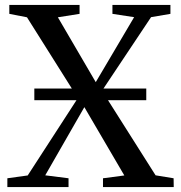

<svg xmlns="http://www.w3.org/2000/svg" viewBox="-20 -763 737 783"><path d="M93 -47.5 297.5 -363 90 -692.5 18 -706.5V-743H304.5V-706.5L216 -692.5L370.5 -428L527 -693L438.5 -706.5V-743H675V-706.5L596 -693L396 -393L614.5 -48L688 -36L688.5 0H400V-36L487 -47.5L324 -326L164.5 -48L259.5 -36V0H10V-36ZM576.5 -402V-354.5H120V-402Z"/></svg>

Font: Merriweather 72pt
Style: Regular
Weight: 400
Version: Version 2.100